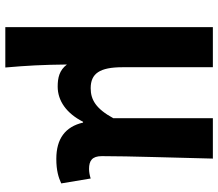

<svg xmlns="http://www.w3.org/2000/svg" viewBox="-68 -532 801 704"><g transform="rotate(90 332.0 -179.5)"><path d="M79 201H227C220 120 217 66 216 -25C237 3 265 9 297 9C349 9 395 -23 426 -84H429C444 -19 488 14 562 14C605 14 630 6 652 -4L634 -112C622 -108 609 -106 599 -106C569 -106 552 -117 552 -153C552 -257 558 -424 561 -560H413V-195C378 -131 345 -112 303 -112C249 -112 226 -145 226 -229V-560H79Z"/></g></svg>

Font: DAIFUKU Sans JP
Style: Bold
Weight: 700
Designer: Original font ‘Source Han Sans JP’ : Ryoko NISHIZUKA  (kana, bopomofo & ideographs); Paul D. Hunt (Latin, Greek & Cyrill
Foundry: Daifuku
Version: Version 1.001